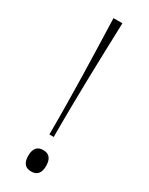

<svg xmlns="http://www.w3.org/2000/svg" viewBox="-193 -754 622 801"><g transform="rotate(30 118.0 -353.0)"><path d="M107 -162Q107 -203 107 -234.5Q107 -266 106.5 -295.5Q106 -325 105.5 -360Q105 -395 104 -442.5Q103 -490 101 -556.5Q99 -623 96 -716H139Q136 -623 134 -556.5Q132 -490 131 -442.5Q130 -395 129.5 -360Q129 -325 128.5 -295.5Q128 -266 128 -234.5Q128 -203 128 -162ZM118 10Q75 10 75 -41Q75 -93 118 -93Q161 -93 161 -41Q161 10 118 10Z"/></g></svg>

Font: Ojuju ExtraLight
Style: Regular
Weight: 200
Designer: Chisaokwu Joboson, Mirko Velimirovic
Foundry: Udi Foundry
Version: Version 1.000